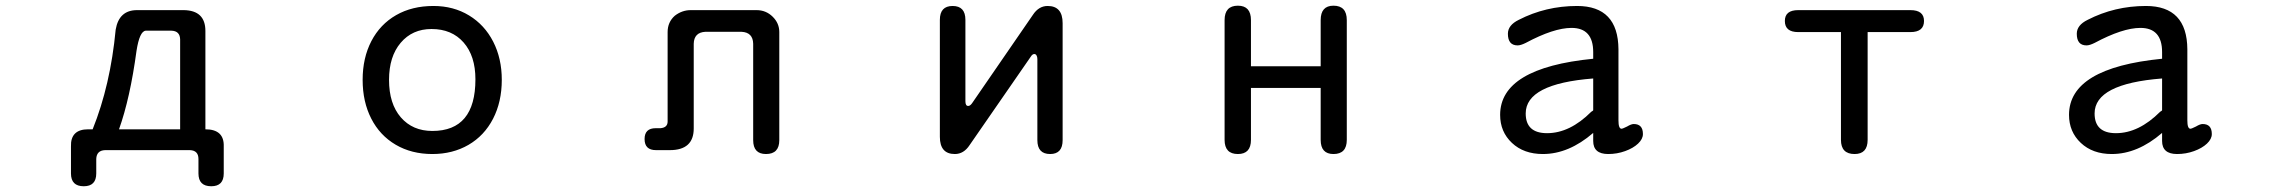

<svg xmlns="http://www.w3.org/2000/svg" viewBox="-20 -520 8040 675"><path d="M386.7 -416Q398.4 -484.4 461.9 -484.4H626Q702.1 -483.4 702.1 -411.1V-65.4Q768.6 -65.4 766.6 -4.9V89.8Q766.6 134.8 722.7 134.8Q677.7 134.8 677.7 89.8V39.1Q677.7 8.8 647.5 7.8H349.6Q319.3 8.8 318.4 39.1V89.8Q318.4 134.8 274.4 134.8Q229.5 134.8 229.5 89.8V-4.9Q227.5 -65.4 290 -65.4H305.7Q368.2 -220.7 386.7 -416ZM583 -412.1H492.2Q470.7 -410.2 460 -341.8Q437.5 -174.8 398.4 -65.4H613.3V-381.8Q612.3 -411.1 583 -412.1Z M1744.1 -239.3Q1744.1 -162.1 1713.4 -102.5Q1682.6 -43 1627 -10.7Q1571.3 21.5 1500 21.5Q1426.8 21.5 1371.1 -11.2Q1315.4 -43.9 1285.2 -103Q1254.9 -162.1 1254.9 -239.3Q1254.9 -316.4 1285.6 -375.5Q1316.4 -434.6 1372.6 -466.8Q1428.7 -499 1503.9 -499Q1574.2 -499 1628.9 -465.8Q1683.6 -432.6 1713.9 -373.5Q1744.1 -314.5 1744.1 -239.3ZM1347.7 -239.3Q1347.7 -155.3 1389.2 -107.4Q1430.7 -59.6 1500 -59.6Q1651.4 -59.6 1651.4 -241.2Q1651.4 -323.2 1609.9 -370.6Q1568.4 -418 1497.1 -418Q1429.7 -418 1388.7 -369.6Q1347.7 -321.3 1347.7 -239.3Z M2586.9 -408.2H2460Q2419.9 -406.2 2418.9 -366.2V-68.4Q2418.9 7.8 2335 7.8H2286.1Q2246.1 7.8 2246.1 -31.2Q2246.1 -69.3 2285.2 -69.3H2301.8Q2327.1 -71.3 2327.1 -92.8V-407.2Q2327.1 -442.4 2352.5 -464.8Q2377.9 -484.4 2408.2 -484.4H2639.6Q2672.9 -484.4 2696.3 -461.4Q2719.7 -438.5 2719.7 -407.2V-27.3Q2719.7 21.5 2672.9 21.5Q2627.9 21.5 2627.9 -27.3V-366.2Q2627 -406.2 2586.9 -408.2Z M3616.2 -330.1Q3609.4 -330.1 3603.5 -320.3L3388.7 -9.8Q3368.2 21.5 3336.9 21.5Q3284.2 21.5 3284.2 -39.1V-450.2Q3284.2 -499 3329.1 -499Q3374 -499 3374 -450.2V-164.1Q3374 -147.5 3383.8 -147.5Q3390.6 -147.5 3397.5 -157.2L3611.3 -467.8Q3631.8 -499 3663.1 -499Q3715.8 -499 3715.8 -438.5V-27.3Q3715.8 21.5 3671.9 21.5Q3627 21.5 3627 -27.3V-312.5Q3627 -320.3 3624 -325.2Q3621.1 -330.1 3616.2 -330.1Z M4623 -449.2Q4623 -500 4668 -500Q4714.8 -500 4714.8 -449.2V-28.3Q4714.8 21.5 4668 21.5Q4623 21.5 4623 -28.3V-210.9H4377.9V-28.3Q4377.9 21.5 4332 21.5Q4285.2 21.5 4285.2 -28.3V-449.2Q4285.2 -500 4332 -500Q4377.9 -500 4377.9 -449.2V-287.1H4623Z M5404.3 21.5Q5336.9 21.5 5295.4 -17.6Q5253.9 -56.6 5253.9 -116.2Q5253.9 -281.2 5581.1 -313.5V-336.9Q5581.1 -421.9 5504.9 -421.9Q5442.4 -421.9 5343.8 -369.1Q5326.2 -360.4 5315.4 -360.4Q5281.2 -360.4 5281.2 -401.4Q5281.2 -431.6 5319.3 -450.2Q5414.1 -499 5524.4 -499Q5668.9 -499 5669.9 -346.7V-96.7Q5669.9 -67.4 5680.7 -67.4Q5684.6 -67.4 5700.2 -75.2Q5714.8 -84 5723.6 -84Q5755.9 -84 5755.9 -48.8Q5755.9 -31.2 5738.8 -15.1Q5721.7 1 5693.4 11.2Q5665 21.5 5633.8 21.5Q5581.1 21.5 5581.1 -24.4V-52.7Q5495.1 21.5 5404.3 21.5ZM5343.8 -121.1Q5343.8 -51.8 5418.9 -51.8Q5499 -51.8 5574.2 -127Q5581.1 -130.9 5581.1 -132.8V-244.1Q5343.8 -225.6 5343.8 -121.1Z M6500 21.5Q6452.1 21.5 6452.1 -28.3V-407.2H6301.8Q6254.9 -407.2 6254.9 -446.3Q6254.9 -484.4 6301.8 -484.4H6696.3Q6744.1 -484.4 6744.1 -446.3Q6744.1 -407.2 6696.3 -407.2H6545.9V-28.3Q6545.9 21.5 6500 21.5Z M7404.3 21.5Q7336.9 21.5 7295.4 -17.6Q7253.9 -56.6 7253.9 -116.2Q7253.9 -281.2 7581.1 -313.5V-336.9Q7581.1 -421.9 7504.9 -421.9Q7442.4 -421.9 7343.8 -369.1Q7326.2 -360.4 7315.4 -360.4Q7281.2 -360.4 7281.2 -401.4Q7281.2 -431.6 7319.3 -450.2Q7414.1 -499 7524.4 -499Q7668.9 -499 7669.9 -346.7V-96.7Q7669.9 -67.4 7680.7 -67.4Q7684.6 -67.4 7700.2 -75.2Q7714.8 -84 7723.6 -84Q7755.9 -84 7755.9 -48.8Q7755.9 -31.2 7738.8 -15.1Q7721.7 1 7693.4 11.2Q7665 21.5 7633.8 21.5Q7581.1 21.5 7581.1 -24.4V-52.7Q7495.1 21.5 7404.3 21.5ZM7343.8 -121.1Q7343.8 -51.8 7418.9 -51.8Q7499 -51.8 7574.2 -127Q7581.1 -130.9 7581.1 -132.8V-244.1Q7343.8 -225.6 7343.8 -121.1Z"/></svg>

Font: KTXP_ComRound
Style: Medium
Weight: 500
Version: Version 1.01;May 16, 2022;FontCreator 13.0.0.2683 64-bit